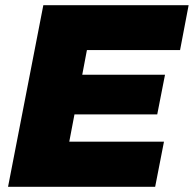

<svg xmlns="http://www.w3.org/2000/svg" viewBox="-20 -720 747 740"><path d="M11 0 147 -700H707L674 -527H315L297 -432H616L586 -279H267L247 -174H612L578 0Z"/></svg>

Font: REM ExtraBold
Style: Italic
Weight: 800
Italic angle: -11°
Designer: Octavio Pardo
Foundry: Ashler Design
Version: Version 1.005;gftools[0.9.28]